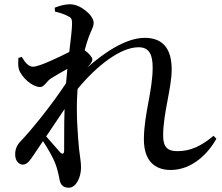

<svg xmlns="http://www.w3.org/2000/svg" viewBox="-20 -822 1040 898"><path d="M280 -119C280 -101 272 -99 261 -110C249 -123 220 -156 196 -184C225 -227 254 -270 282 -312C279 -234 281 -159 280 -119ZM979 -187C920 -138 871 -115 809 -115C763 -115 743 -135 743 -188C743 -292 783 -410 783 -497C783 -594 742 -645 657 -645C568 -645 466 -575 387 -505L389 -507C403 -523 412 -532 412 -545C412 -554 394 -575 376 -587C383 -612 389 -633 394 -646C406 -681 418 -693 418 -716C418 -749 358 -802 308 -802C282 -802 259 -795 236 -786L237 -768C262 -762 282 -755 295 -748C313 -740 317 -734 317 -712C317 -687 311 -638 304 -579C255 -554 163 -510 135 -510C114 -510 98 -528 82 -556L66 -551C65 -535 64 -514 68 -499C80 -461 130 -415 168 -415C187 -415 197 -441 218 -455C236 -466 266 -484 295 -500C293 -478 291 -456 289 -433C220 -328 121 -207 77 -162C57 -141 51 -123 51 -99C51 -70 68 -52 87 -52C108 -53 120 -72 136 -95L181 -162C205 -126 229 -83 238 -59C248 -33 253 -11 258 15C262 41 274 56 302 56C335 56 359 9 359 -39C359 -64 354 -88 350 -123C344 -185 335 -296 342 -393L343 -406C432 -514 543 -601 628 -601C677 -601 694 -568 694 -506C694 -397 653 -286 653 -170C653 -72 702 -27 778 -27C878 -27 953 -103 992 -173Z"/></svg>

Font: Source Han Serif CN SemiBold
Style: Regular
Weight: 600
Designer: Ryoko NISHIZUKA 西塚涼子 (kana & ideographs); Frank Grießhammer (Latin, Greek & Cyrillic); Wenlong ZHANG 张文龙 (bopomofo); San
Foundry: Adobe Systems Incorporated
Version: Version 1.000;PS 1;hotconv 16.6.53;makeotf.lib2.5.65590